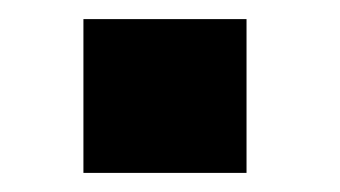

<svg xmlns="http://www.w3.org/2000/svg" viewBox="-20 -495 354 200"><path d="M66.9 -475.1H236.8V-314.9H66.9Z"/></svg>

Font: Mattone
Style: Regular
Weight: 400
Width: 6
Designer: Nunzio Mazzaferro
Foundry: Collletttivo
Version: Version 2.000;Glyphs 3.2 (3217)